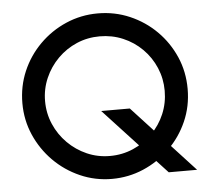

<svg xmlns="http://www.w3.org/2000/svg" viewBox="-51 -746 886 809"><g transform="rotate(-5 392.5 -341.0)"><path d="M391 9Q320 9 256.5 -19Q193 -47 145 -95.5Q97 -144 69.5 -207Q42 -270 42 -341Q42 -413 69 -476Q96 -539 144.5 -587.5Q193 -636 256.5 -663.5Q320 -691 391 -691Q463 -691 526.5 -663.5Q590 -636 638 -588Q686 -540 713.5 -477Q741 -414 741 -341Q741 -268 713 -204.5Q685 -141 636 -93Q587 -45 524 -18Q461 9 391 9ZM631 2 370 -280H491L751 2ZM391 -88Q443 -88 489 -108Q535 -128 570 -163Q605 -198 624.5 -244Q644 -290 644 -342Q644 -393 624.5 -439Q605 -485 570 -520Q535 -555 489 -574.5Q443 -594 391 -594Q339 -594 293.5 -574.5Q248 -555 213 -520Q178 -485 158 -439Q138 -393 138 -342Q138 -290 158 -244Q178 -198 213 -163Q248 -128 293.5 -108Q339 -88 391 -88Z"/></g></svg>

Font: Teachers Medium
Style: Regular
Weight: 500
Designer: Alfredo Marco Pradil, Chank Diesel
Version: Version 1.001